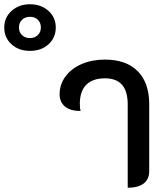

<svg xmlns="http://www.w3.org/2000/svg" viewBox="-252 -873 779 902"><path d="M-232 -744Q-232 -791 -197.5 -822Q-163 -853 -111 -853Q-59 -853 -24.5 -822Q10 -791 10 -744Q10 -696 -24 -665Q-58 -634 -111 -634Q-164 -634 -198 -665Q-232 -696 -232 -744ZM-60 -744Q-60 -766 -74 -780Q-88 -794 -111 -794Q-134 -794 -148.5 -780Q-163 -766 -163 -744Q-163 -722 -148.5 -708Q-134 -694 -111 -694Q-89 -694 -74.5 -708Q-60 -722 -60 -744ZM348 -382Q348 -444 321.5 -474.5Q295 -505 241 -505Q183 -505 153 -474.5Q123 -444 123 -385Q123 -363 127 -352Q80 -351 54 -372Q28 -393 28 -430Q28 -476 55.5 -513.5Q83 -551 131.5 -572Q180 -593 241 -593Q341 -593 395 -538.5Q449 -484 449 -384V-69Q449 -31 423 -11Q397 9 348 9Z"/></svg>

Font: K2D Medium
Style: Regular
Weight: 500
Designer: Katatrad Aksorn Co.,Ltd.
Foundry: Cadson Demak Co.,Ltd.
Version: Version 1.000; ttfautohint (v1.6)